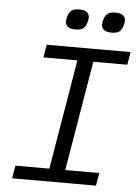

<svg xmlns="http://www.w3.org/2000/svg" viewBox="-59 -939 719 985"><g transform="rotate(5 300.0 -446.5)"><path d="M41 0 52 -66H227L322 -632H147L158 -698H590L579 -632H404L309 -66H484L473 0ZM298 -789Q269 -789 257.5 -800Q246 -811 246 -825Q246 -830 247 -837.5Q248 -845 250 -850Q255 -870 267 -881.5Q279 -893 309 -893Q338 -893 349.5 -882Q361 -871 361 -857Q361 -852 360 -844.5Q359 -837 357 -832Q352 -812 340 -800.5Q328 -789 298 -789ZM484 -789Q455 -789 443.5 -800Q432 -811 432 -825Q432 -830 433 -837.5Q434 -845 436 -850Q441 -870 453 -881.5Q465 -893 495 -893Q524 -893 535.5 -882Q547 -871 547 -857Q547 -852 546 -844.5Q545 -837 543 -832Q538 -812 526 -800.5Q514 -789 484 -789Z"/></g></svg>

Font: IBM Plex Mono
Style: Italic
Weight: 400
Italic angle: -9°
Monospace: yes
Designer: Mike Abbink, Paul van der Laan, Pieter van Rosmalen
Foundry: Bold Monday
Version: Version 2.3